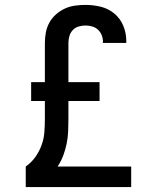

<svg xmlns="http://www.w3.org/2000/svg" viewBox="-20 -763 640 783"><path d="M85 0V-84Q108 -100 124 -122.5Q140 -145 149.5 -171Q159 -197 161 -224.5Q163 -252 163 -279V-351H107V-428H163V-588Q163 -609 167 -630.5Q171 -652 181.5 -671Q192 -690 208.5 -704.5Q225 -719 244.5 -728Q264 -737 285.5 -740Q307 -743 329 -743Q360 -743 391 -735.5Q422 -728 446.5 -707.5Q471 -687 483 -657.5Q495 -628 495 -596Q495 -594 495 -592Q495 -590 495 -588H399Q399 -589 399.5 -590Q400 -591 400 -592Q400 -606 395 -619Q390 -632 380 -641.5Q370 -651 356.5 -655Q343 -659 329 -659Q315 -659 301 -655Q287 -651 277 -640.5Q267 -630 263 -616Q259 -602 259 -588V-428H386V-351H259V-279Q259 -254 258 -228.5Q257 -203 252 -178Q247 -153 238 -129Q229 -105 215 -84H515V0Z"/></svg>

Font: Iosevka Curly Medium Extended
Style: Regular
Weight: 500
Width: 7
Monospace: yes
Designer: Belleve Invis
Foundry: Belleve Invis
Version: Version 11.1.0; ttfautohint (v1.8.3)